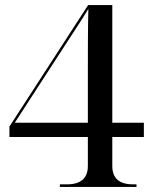

<svg xmlns="http://www.w3.org/2000/svg" viewBox="-20 -734 599 754"><path d="M215 0H516V-10H503C448 -10 421 -34 421 -82V-196H545V-252H421V-714H326L17 -237V-196H325V-82C325 -34 297 -10 243 -10H215ZM38 -252 243 -568C269 -608 306 -664 327 -699C325 -637 325 -495 325 -437V-252Z"/></svg>

Font: Noto Serif Display
Style: Regular
Weight: 400
Designer: Monotype Design Team
Foundry: Monotype Imaging Inc.
Version: Version 2.009